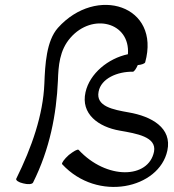

<svg xmlns="http://www.w3.org/2000/svg" viewBox="-20 -733 706 779"><path d="M114 8C182 -128 209 -269 215 -406C217 -465 221 -529 266 -580C355 -682 509 -643 499 -513C419 -496 344 -435 327 -359C307 -271 379 -218 466 -203C534 -191 616 -178 605 -118C583 -7 412 -3 299 -125C295 -129 278 -119 259 -104C241 -88 229 -71 232 -67C376 89 626 32 659 -122C679 -214 595 -261 502 -277C440 -288 368 -301 380 -361C390 -415 457 -443 519 -442C524 -442 532 -453 539 -469C554 -470 567 -475 569 -480C633 -711 371 -794 215 -620C168 -567 163 -471 160 -394C155 -267 109 -135 46 -8C43 -2 55 7 74 11C92 16 110 15 114 8Z"/></svg>

Font: Nupuram Light Oblique
Style: Regular
Weight: 300
Designer: Santhosh Thottingal (santhosh.thottingal@gmail.com)
Foundry: SMC
Version: Version 1.000